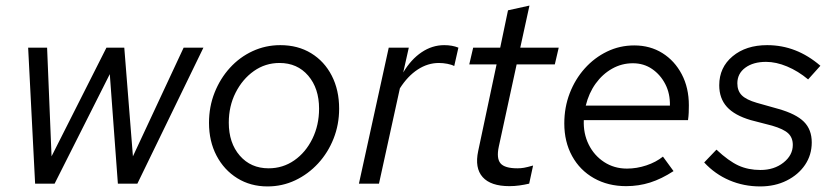

<svg xmlns="http://www.w3.org/2000/svg" viewBox="-20 -659 2987 689"><path d="M106 0 81 -488H149L165 -98L362 -488H426L457 -98L639 -488H710L473 0H403L374 -393L176 0Z M940 10Q879 10 831.5 -19.5Q784 -49 757 -100.5Q730 -152 730 -218Q730 -276 750 -326.5Q770 -377 805 -415.5Q840 -454 886.5 -475.5Q933 -497 986 -497Q1049 -497 1096.5 -468Q1144 -439 1170.5 -387.5Q1197 -336 1197 -269Q1197 -212 1177 -161.5Q1157 -111 1121.5 -72.5Q1086 -34 1039.5 -12Q993 10 940 10ZM944 -55Q995 -55 1036 -83.5Q1077 -112 1101 -161Q1125 -210 1125 -269Q1125 -342 1086 -387.5Q1047 -433 983 -433Q932 -433 891 -404Q850 -375 825.5 -326.5Q801 -278 801 -219Q801 -146 840.5 -100.5Q880 -55 944 -55Z M1268 0 1375 -488H1447L1427 -399Q1455 -446 1493 -471.5Q1531 -497 1574 -497Q1603 -497 1625 -488L1610 -422Q1601 -427 1585.5 -430Q1570 -433 1555 -433Q1515 -433 1479 -409.5Q1443 -386 1415 -342L1340 0Z M1808 9Q1741 9 1712 -23.5Q1683 -56 1696 -117L1762 -428H1664L1678 -488H1775L1803 -622L1880 -639L1847 -488H1985L1971 -428H1834L1770 -133Q1761 -91 1776 -73Q1791 -55 1837 -55Q1849 -55 1860.5 -57Q1872 -59 1893 -65L1879 0Q1862 4 1844 6.5Q1826 9 1808 9Z M2227 9Q2162 9 2111.5 -19.5Q2061 -48 2033 -99Q2005 -150 2005 -216Q2005 -274 2024.5 -324.5Q2044 -375 2078.5 -413.5Q2113 -452 2158.5 -474Q2204 -496 2256 -496Q2313 -496 2357 -468.5Q2401 -441 2426.5 -392.5Q2452 -344 2452 -281Q2452 -268 2451.5 -255Q2451 -242 2449 -228H2075Q2073 -180 2092.5 -140.5Q2112 -101 2148 -77.5Q2184 -54 2230 -54Q2265 -54 2299.5 -65.5Q2334 -77 2359 -97L2397 -45Q2354 -17 2313 -4Q2272 9 2227 9ZM2082 -280H2384Q2385 -323 2367.5 -357Q2350 -391 2320 -411.5Q2290 -432 2251 -432Q2211 -432 2176.5 -412.5Q2142 -393 2117.5 -359Q2093 -325 2082 -280Z M2708 10Q2649 10 2597.5 -12Q2546 -34 2507 -76L2551 -122Q2595 -81 2630 -65Q2665 -49 2709 -49Q2758 -49 2791.5 -75.5Q2825 -102 2825 -139Q2825 -165 2808.5 -180.5Q2792 -196 2751 -208L2674 -228Q2616 -245 2588.5 -275.5Q2561 -306 2561 -353Q2561 -417 2609 -457Q2657 -497 2733 -497Q2786 -497 2833.5 -478.5Q2881 -460 2924 -423L2880 -374Q2844 -404 2804.5 -420.5Q2765 -437 2729 -437Q2683 -437 2654.5 -416Q2626 -395 2626 -360Q2626 -333 2642 -317Q2658 -301 2696 -290L2774 -268Q2837 -250 2865 -222Q2893 -194 2893 -148Q2893 -103 2869 -67.5Q2845 -32 2803 -11Q2761 10 2708 10Z"/></svg>

Font: Red Hat Text
Style: Italic
Weight: 400
Italic angle: -12°
Designer: Pentagram, MCKL
Foundry: Pentagram, MCKL
Version: Version 1.023